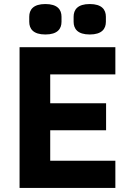

<svg xmlns="http://www.w3.org/2000/svg" viewBox="-20 -932 647 952"><path d="M205 -761C265 -761 285 -789 285 -824V-849C285 -884 265 -912 205 -912C145 -912 125 -884 125 -849V-824C125 -789 145 -761 205 -761ZM425 -761C485 -761 505 -789 505 -824V-849C505 -884 485 -912 425 -912C365 -912 345 -884 345 -849V-824C345 -789 365 -761 425 -761ZM552 0V-135H229V-286H506V-420H229V-563H552V-698H77V0Z"/></svg>

Font: IBM Plex Sans Thai Looped
Style: Bold
Weight: 700
Designer: Mike Abbink, Paul van der Laan, Pieter van Rosmalen, Ben Mitchell, Mark Frömberg
Foundry: Bold Monday
Version: Version 1.1